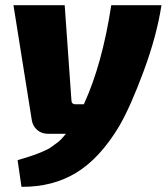

<svg xmlns="http://www.w3.org/2000/svg" viewBox="-20 -517 644 742"><path d="M410 -497H604Q586 -379 535 -241.5Q484 -104 441 -30Q367 94 275.5 150Q184 206 63 205L48 102Q52 101 71 95Q90 89 95 87.5Q100 86 115.5 80.5Q131 75 137.5 72Q144 69 157.5 63Q171 57 178.5 51Q186 45 197 37.5Q208 30 217 20.5Q226 11 235 0H165Q141 0 124 -14.5Q107 -29 103 -52L32 -497H230L256 -130Q256 -114 272 -114H304Q375 -268 410 -497Z"/></svg>

Font: Exo 2.0 Extra Bold
Style: Italic
Weight: 800
Italic angle: -8°
Designer: Natanael Gama
Version: Version 1.001;PS 001.001;hotconv 1.0.70;makeotf.lib2.5.58329